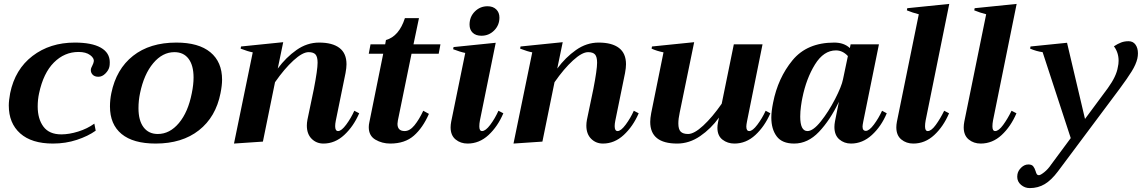

<svg xmlns="http://www.w3.org/2000/svg" viewBox="-20 -725 5846 983"><path d="M25 -185Q25 -210 32 -248Q57 -370 146.5 -438.5Q236 -507 363 -507Q450 -507 496 -481Q542 -455 542 -406Q542 -391 540 -383Q536 -365 519.5 -348.5Q503 -332 484 -332Q465 -332 455 -342Q445 -352 445 -366Q445 -376 453 -390Q459 -402 460 -410Q463 -427 441.5 -443Q420 -459 382 -459Q310 -459 256 -405Q202 -351 180 -247Q173 -215 173 -180Q173 -116 202.5 -76.5Q232 -37 294 -37Q334 -37 380.5 -51.5Q427 -66 463 -92L470 -56Q431 -28 373.5 -9Q316 10 251 10Q142 10 83.5 -42Q25 -94 25 -185Z M543 -180Q543 -214 550 -248Q575 -371 661 -439Q747 -507 883 -507Q997 -507 1057 -457.5Q1117 -408 1117 -317Q1117 -288 1109 -248Q1085 -126 998.5 -58Q912 10 777 10Q662 10 602.5 -39Q543 -88 543 -180ZM962 -248Q971 -292 971 -328Q971 -390 945.5 -424Q920 -458 873 -458Q812 -458 764.5 -401.5Q717 -345 697 -248Q689 -211 689 -171Q689 -108 715 -73.5Q741 -39 788 -39Q849 -39 896 -95Q943 -151 962 -248Z M1819 -145Q1790 -78 1742.5 -34Q1695 10 1636 10Q1600 10 1575.5 -14.5Q1551 -39 1551 -82Q1551 -96 1554 -112L1587 -270Q1606 -368 1606 -404Q1606 -434 1595.5 -446Q1585 -458 1560 -458Q1529 -458 1482.5 -415.5Q1436 -373 1388 -304L1326 0L1178 10L1274 -457Q1251 -461 1212 -476L1214 -487L1430 -509L1402 -374Q1444 -431 1498 -469Q1552 -507 1614 -507Q1682 -507 1718 -479.5Q1754 -452 1754 -396Q1754 -378 1749 -351L1699 -106Q1696 -91 1696 -79Q1696 -54 1711 -54Q1728 -54 1752.5 -87Q1777 -120 1794 -158Z M2017 -108Q2015 -96 2015 -91Q2015 -54 2052 -54Q2078 -54 2102 -83.5Q2126 -113 2147 -158L2176 -142Q2145 -71 2099 -30.5Q2053 10 1978 10Q1936 10 1902 -10Q1868 -30 1868 -74Q1868 -86 1871 -99L1942 -450H1868L1877 -498H1952L1956 -520Q2023 -539 2053 -632H2125L2097 -498H2235L2226 -450H2087Z M2384 -599Q2384 -639 2411 -666Q2438 -693 2476 -693Q2504 -693 2520.5 -677Q2537 -661 2537 -635Q2537 -596 2510 -569Q2483 -542 2445 -542Q2416 -542 2400 -557.5Q2384 -573 2384 -599ZM2287 -73Q2287 -86 2290 -102L2362 -454Q2336 -459 2300 -473L2302 -484L2518 -506L2437 -108Q2434 -92 2434 -78Q2434 -54 2448 -54Q2466 -54 2490 -86Q2514 -118 2532 -158L2557 -145Q2528 -77 2481 -33.5Q2434 10 2374 10Q2338 10 2312.5 -11Q2287 -32 2287 -73Z M3250 -145Q3221 -78 3173.5 -34Q3126 10 3067 10Q3031 10 3006.5 -14.5Q2982 -39 2982 -82Q2982 -96 2985 -112L3018 -270Q3037 -368 3037 -404Q3037 -434 3026.5 -446Q3016 -458 2991 -458Q2960 -458 2913.5 -415.5Q2867 -373 2819 -304L2757 0L2609 10L2705 -457Q2682 -461 2643 -476L2645 -487L2861 -509L2833 -374Q2875 -431 2929 -469Q2983 -507 3045 -507Q3113 -507 3149 -479.5Q3185 -452 3185 -396Q3185 -378 3180 -351L3130 -106Q3127 -91 3127 -79Q3127 -54 3142 -54Q3159 -54 3183.5 -87Q3208 -120 3225 -158Z M3924 -145Q3895 -78 3847.5 -34Q3800 10 3740 10Q3705 10 3679 -10Q3653 -30 3653 -71Q3653 -83 3656 -98L3661 -123Q3620 -66 3564.5 -28Q3509 10 3447 10Q3309 10 3309 -101Q3309 -119 3314 -146L3377 -457Q3342 -464 3316 -476L3318 -487L3534 -509L3460 -149Q3453 -117 3453 -93Q3453 -63 3465 -51Q3477 -39 3503 -39Q3534 -39 3580.5 -82Q3627 -125 3675 -194L3737 -498H3884L3805 -106Q3801 -86 3801 -77Q3801 -54 3816 -54Q3833 -54 3857.5 -86.5Q3882 -119 3900 -158Z M3929 -123Q3929 -154 3938 -199Q3963 -326 4037.5 -416.5Q4112 -507 4251 -507Q4301 -507 4331 -479L4335 -498H4480L4400 -104Q4396 -84 4396 -77Q4396 -55 4413 -55Q4430 -55 4454 -87Q4478 -119 4496 -158L4520 -145Q4492 -78 4444 -34Q4396 10 4337 10Q4302 10 4277 -11.5Q4252 -33 4252 -75Q4252 -88 4255 -104L4275 -204Q4230 -110 4173 -50Q4116 10 4046 10Q3984 10 3956.5 -27Q3929 -64 3929 -123ZM4296 -319 4321 -438Q4294 -467 4260 -467Q4197 -467 4152.5 -395Q4108 -323 4088 -224Q4085 -211 4081 -182.5Q4077 -154 4077 -128Q4077 -54 4114 -54Q4143 -54 4182.5 -103.5Q4222 -153 4255.5 -218Q4289 -283 4296 -319Z M4569 -73Q4569 -86 4572 -102L4684 -652Q4652 -660 4623 -672L4625 -683L4840 -705L4719 -108Q4716 -92 4716 -78Q4716 -54 4730 -54Q4748 -54 4771 -85.5Q4794 -117 4814 -158L4839 -145Q4810 -77 4763 -33.5Q4716 10 4656 10Q4620 10 4594.5 -11Q4569 -32 4569 -73Z M4914 -73Q4914 -86 4917 -102L5029 -652Q4997 -660 4968 -672L4970 -683L5185 -705L5064 -108Q5061 -92 5061 -78Q5061 -54 5075 -54Q5093 -54 5116 -85.5Q5139 -117 5159 -158L5184 -145Q5155 -77 5108 -33.5Q5061 10 5001 10Q4965 10 4939.5 -11Q4914 -32 4914 -73Z M5806 -452Q5806 -439 5803 -425Q5796 -395 5774 -359.5Q5752 -324 5712 -270L5396 153Q5363 197 5329 217.5Q5295 238 5252 238Q5227 238 5207.5 221.5Q5188 205 5188 180Q5188 172 5189 168Q5192 149 5208.5 133Q5225 117 5245 117Q5262 117 5269.5 126Q5277 135 5282 151Q5285 162 5288.5 167Q5292 172 5299 172Q5307 172 5326.5 156.5Q5346 141 5362 117L5462 -18L5318 -458Q5287 -462 5254 -476L5256 -487L5443 -506L5535 -116L5652 -274Q5696 -335 5703 -381Q5707 -397 5707 -414Q5707 -456 5683 -488Q5703 -501 5720 -507.5Q5737 -514 5758 -514Q5781 -514 5793.5 -496.5Q5806 -479 5806 -452Z"/></svg>

Font: Trirong
Style: Bold Italic
Weight: 700
Italic angle: -12°
Designer: Katatrad Team
Foundry: CadsonDemak
Version: Version 1.001